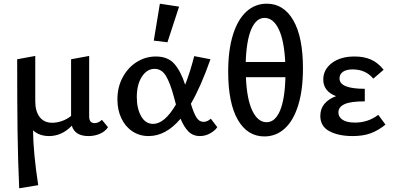

<svg xmlns="http://www.w3.org/2000/svg" viewBox="-20 -731 2127 1040"><path d="M565 -42Q551 -20 522.5 -7Q494 6 459 6Q386 6 369 -50Q315 6 246 6Q193 6 159 -25Q160 95 187 272L84 289Q77 134 75 -21.5Q73 -177 73 -410L171 -428V-183Q171 -128 195 -97Q219 -66 263 -66Q288 -66 315.5 -75.5Q343 -85 365 -103V-410L463 -428V-100Q463 -64 493 -64Q503 -64 513.5 -69Q524 -74 532 -82Z M1157 -42Q1144 -23 1118 -8.5Q1092 6 1063 6Q1025 6 1000.5 -19Q976 -44 958 -88Q879 6 785 6Q735 6 696.5 -20Q658 -46 637 -91Q616 -136 616 -193Q616 -259 644.5 -312Q673 -365 720.5 -395Q768 -425 824 -425Q889 -425 924 -385.5Q959 -346 983 -272Q1010 -341 1032 -427L1120 -410Q1068 -262 1014 -169Q1029 -119 1044 -95Q1059 -71 1082 -71Q1103 -71 1122 -88ZM933 -165 922 -206Q902 -281 879 -319.5Q856 -358 817 -358Q776 -358 748.5 -315.5Q721 -273 721 -205Q721 -143 744.5 -101.5Q768 -60 809 -60Q872 -60 933 -165ZM813 -511 846 -711 950 -695 887 -502Z M1621 -361Q1621 -243 1595 -160Q1569 -77 1522 -34.5Q1475 8 1412 8Q1320 8 1268 -82.5Q1216 -173 1216 -343Q1216 -460 1242 -543Q1268 -626 1315 -668.5Q1362 -711 1425 -711Q1517 -711 1569 -620.5Q1621 -530 1621 -361ZM1311 -395H1525Q1519 -513 1489.5 -573.5Q1460 -634 1413 -634Q1368 -634 1341.5 -573.5Q1315 -513 1311 -395ZM1526 -313H1312Q1317 -193 1347 -131Q1377 -69 1424 -69Q1470 -69 1496.5 -131Q1523 -193 1526 -313Z M2068 -56Q2030 -25 1989 -9.5Q1948 6 1890 6Q1813 6 1764 -20.5Q1715 -47 1715 -103Q1715 -141 1737 -168Q1759 -195 1800 -210Q1731 -237 1731 -300Q1731 -354 1777.5 -389.5Q1824 -425 1901 -425Q1951 -425 1989 -408.5Q2027 -392 2058 -353L2002 -305Q1961 -355 1890 -355Q1856 -355 1837.5 -342Q1819 -329 1819 -306Q1819 -250 1956 -250V-182Q1878 -182 1845.5 -166.5Q1813 -151 1813 -122Q1813 -97 1836 -82Q1859 -67 1903 -67Q1974 -67 2029 -109Z"/></svg>

Font: Ysabeau Semibold
Style: Regular
Weight: 600
Designer: Christian Thalmann (Catharsis Fonts)
Version: Version 0.003